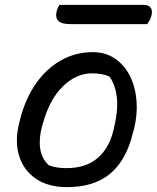

<svg xmlns="http://www.w3.org/2000/svg" viewBox="-20 -757 644 788"><path d="M361 -543Q412 -543 450.5 -517.5Q489 -492 512 -447.5Q535 -403 540 -346Q545 -289 530 -227L525 -210Q498 -99 432 -44Q366 11 255 11Q177 11 126.5 -24Q76 -59 58 -119Q40 -179 59 -253L63 -269Q85 -354 128.5 -415.5Q172 -477 231.5 -510Q291 -543 361 -543ZM357 -456Q293 -456 238 -402.5Q183 -349 156 -250L152 -236Q139 -188 145 -147Q151 -106 180 -79Q197 -72 215.5 -69.5Q234 -67 253 -67Q331 -67 379 -107Q427 -147 445 -220L448 -233Q481 -367 430 -442Q402 -456 357 -456ZM224 -737H568Q591 -737 599 -724.5Q607 -712 601 -691Q598 -680 593.5 -672.5Q589 -665 584 -658H269Q232 -658 219 -671.5Q206 -685 213 -713Q217 -727 224 -737Z"/></svg>

Font: Recursive Mn Csl St
Style: Italic
Weight: 400
Italic angle: -15°
Monospace: yes
Version: Version 1.079;hotconv 1.0.112;makeotfexe 2.5.65598; ttfautoh